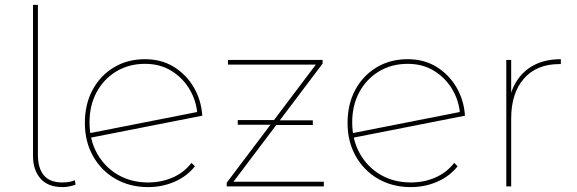

<svg xmlns="http://www.w3.org/2000/svg" viewBox="-20 -762 2358 785"><path d="M236 3Q176 3 145.5 -32Q115 -67 115 -124V-742H135V-129Q135 -74 159.5 -45Q184 -16 235 -16Q251 -16 264 -18.5Q277 -21 286 -25L289 -7Q278 -3 264 0Q250 3 236 3Z M586 3Q511 3 452.5 -30.5Q394 -64 360.5 -123.5Q327 -183 327 -259Q327 -336 358.5 -394.5Q390 -453 445.5 -486.5Q501 -520 573 -520Q640 -520 691 -488.5Q742 -457 772.5 -404.5Q803 -352 807 -289L345 -198L339 -216L796 -306L787 -292Q784 -346 757 -393.5Q730 -441 683 -471Q636 -501 573 -501Q507 -501 455.5 -470Q404 -439 375 -385Q346 -331 346 -262Q346 -190 377 -134.5Q408 -79 462 -47.5Q516 -16 586 -16Q639 -16 685.5 -36Q732 -56 763 -96L777 -82Q743 -40 692.5 -18.5Q642 3 586 3Z M907 0V-15L1276 -504L1284 -498H912V-517H1299V-502L930 -13L918 -19H1304V0ZM1099 -251 1092 -252H952V-271H1106L1113 -270H1259V-251Z M1660 3Q1585 3 1526.5 -30.5Q1468 -64 1434.5 -123.5Q1401 -183 1401 -259Q1401 -336 1432.5 -394.5Q1464 -453 1519.5 -486.5Q1575 -520 1647 -520Q1714 -520 1765 -488.5Q1816 -457 1846.5 -404.5Q1877 -352 1881 -289L1419 -198L1413 -216L1870 -306L1861 -292Q1858 -346 1831 -393.5Q1804 -441 1757 -471Q1710 -501 1647 -501Q1581 -501 1529.5 -470Q1478 -439 1449 -385Q1420 -331 1420 -262Q1420 -190 1451 -134.5Q1482 -79 1536 -47.5Q1590 -16 1660 -16Q1713 -16 1759.5 -36Q1806 -56 1837 -96L1851 -82Q1817 -40 1766.5 -18.5Q1716 3 1660 3Z M2050 0V-517H2070V-374L2068 -377Q2089 -445 2141.5 -482.5Q2194 -520 2273 -520V-500Q2272 -500 2270.5 -500Q2269 -500 2267 -500Q2174 -500 2122 -440.5Q2070 -381 2070 -278V0Z"/></svg>

Font: Montserrat Alternates Thin
Style: Regular
Weight: 100
Designer: Julieta Ulanovsky
Foundry: Julieta Ulanovsky
Version: Version 9.000